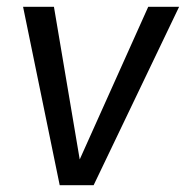

<svg xmlns="http://www.w3.org/2000/svg" viewBox="-20 -546 548 566"><path d="M256 0H156L48 -526H139L215 -76L417 -526H508Z"/></svg>

Font: Fira Sans Book
Style: Italic
Weight: 350
Italic angle: -8°
Designer: bBox Type GmbH & Carrois Corporate GbR & Edenspiekermann AG
Foundry: bBox Type GmbH & Carrois Corporate GbR & Edenspiekermann AG
Version: Version 4.301